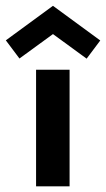

<svg xmlns="http://www.w3.org/2000/svg" viewBox="-90 -656 372 676"><path d="M37 0V-410.5H155V0ZM215 -449.5 96.5 -536 -21.5 -450 -69.5 -514 96.5 -635.5 263 -513.5Z"/></svg>

Font: League Spartan Thin SemiBold
Style: Regular
Weight: 600
Version: Version 2.002